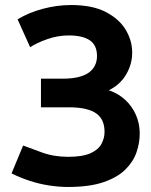

<svg xmlns="http://www.w3.org/2000/svg" viewBox="-20 -729 600 764"><path d="M250 15Q215 15 175.5 9Q136 3 98 -9.5Q60 -22 26 -39L72 -150Q99 -140 146.5 -122.5Q194 -105 251 -105Q308 -105 339.5 -119Q371 -133 383.5 -156Q396 -179 396 -204Q396 -228 388.5 -246Q381 -264 364.5 -276.5Q348 -289 320.5 -295.5Q293 -302 253 -302H143V-416H232Q265 -416 290.5 -422Q316 -428 332.5 -439.5Q349 -451 357.5 -468Q366 -485 366 -506Q366 -549 337.5 -568.5Q309 -588 253 -588Q210 -588 167.5 -573Q125 -558 100 -541L50 -652Q94 -679 150.5 -694Q207 -709 263 -709Q348 -709 401.5 -681Q455 -653 480.5 -610Q506 -567 506 -520Q506 -473 481.5 -432Q457 -391 413 -370Q451 -357 478.5 -331.5Q506 -306 521 -271.5Q536 -237 536 -198Q536 -160 523 -122.5Q510 -85 478.5 -54Q447 -23 391.5 -4Q336 15 250 15Z"/></svg>

Font: Ubuntu Sans Mono
Style: Regular
Weight: 400
Monospace: yes
Designer: Dalton Maag Ltd
Foundry: Dalton Maag Ltd
Version: Version 1.006